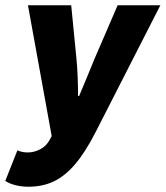

<svg xmlns="http://www.w3.org/2000/svg" viewBox="-44 -520 628 728"><path d="M64 188Q37 188 14 182Q-9 176 -24 166L22 50Q39 58 62 58Q85 58 108.5 46Q132 34 145 9L152 -4L62 -500H226L246 -296Q249 -266 250.5 -227Q252 -188 252 -156H256Q270 -188 285.5 -226.5Q301 -265 314 -296L402 -500H564L318 -18Q279 58 240.5 103Q202 148 159.5 168Q117 188 64 188Z"/></svg>

Font: Source Sans 3 ExtraLight Black
Style: Italic
Weight: 900
Italic angle: -11°
Version: Version 3.052;hotconv 1.1.0;makeotfexe 2.6.0